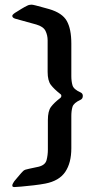

<svg xmlns="http://www.w3.org/2000/svg" viewBox="-20 -650 397 807"><path d="M41 136.2Q31.7 136.2 31.7 130.4Q31.7 125 34.7 120.4Q37.6 115.7 40 111.8Q45.4 105 53.5 95.7Q61.5 86.4 69.3 77.1Q73.7 71.8 78.1 68.1Q82.5 64.5 87.4 63Q91.8 61.5 103.3 59.1Q114.7 56.6 126.2 54.2Q137.7 51.8 142.1 50.8Q170.4 43.9 175.8 22.7Q181.2 1.5 181.2 -21V-145.5Q181.2 -183.1 194.3 -200.7Q207.5 -218.3 232.9 -237.8Q232.9 -237.8 235.4 -240.2Q237.8 -242.7 237.8 -247.1Q237.8 -251.5 235.4 -253.4Q232.9 -255.4 232.9 -255.4Q207.5 -275.4 193.8 -293.2Q180.2 -311 180.2 -348.1V-480.5Q180.2 -501.5 171.4 -519.8Q162.6 -538.1 132.8 -546.9L44.4 -571.3Q31.7 -575.2 31.7 -583Q31.7 -587.4 37.6 -592Q43.5 -596.7 49.8 -600.1Q55.7 -604 70.1 -612.8Q84.5 -621.6 95.2 -626.5Q99.6 -628.9 104.5 -629.6Q109.4 -630.4 112.8 -630.4Q117.2 -630.4 130.6 -627Q144 -623.5 159.9 -619.1Q175.8 -614.7 186.5 -611.8Q241.7 -595.7 260.7 -562Q279.8 -528.3 279.8 -466.8V-330.1Q279.8 -308.6 284.7 -291.5Q289.6 -274.4 318.4 -261.7Q328.1 -257.3 328.1 -247.1Q328.1 -234.9 318.4 -230.5Q289.6 -217.3 284.7 -200.9Q279.8 -184.6 279.8 -162.6V-26.9Q279.8 34.7 254.2 72.5Q228.5 110.4 170.4 121.6Q150.4 125.5 121.3 128.9Q92.3 132.3 68.8 134.3Q45.4 136.2 41 136.2Z"/></svg>

Font: David Libre
Style: Bold
Weight: 700
Designer: Ismar David, J. Victor Gaultney, Annie Olsen and Meir Sadan
Foundry: Monotype Imaging Inc. & SIL International
Version: Version 1.100; ttfautohint (v1.8.4.7-5d5b)